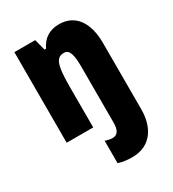

<svg xmlns="http://www.w3.org/2000/svg" viewBox="-193 -669 914 1015"><g transform="rotate(-30 264.5 -161.5)"><path d="M313 240C431 240 480 148 480 45V-360C480 -489 424 -563 328 -563C269 -563 229 -537 204 -485H195L177 -553H50V0H212V-253C212 -394 233 -419 275 -419C308 -419 318 -381 318 -308V32C318 77 304 100 274 100C260 100 245 97 229 91V228C256 237 286 240 313 240Z"/></g></svg>

Font: Noto Sans Armenian ExtraCondensed Black
Style: Regular
Weight: 900
Width: 2
Designer: Monotype Design Team
Foundry: Monotype Imaging Inc.
Version: Version 2.008